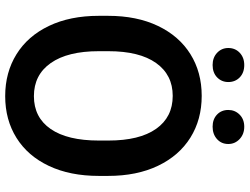

<svg xmlns="http://www.w3.org/2000/svg" viewBox="-128 -800 939 722"><g transform="rotate(90 341.0 -439.5)"><path d="M225 -889Q254 -889 271.5 -872Q289 -855 289 -829Q289 -804 271.5 -787Q254 -770 225 -770Q197 -770 179 -787Q161 -804 161 -829Q161 -855 179 -872Q197 -889 225 -889ZM457 -889Q485 -889 503.5 -871.5Q522 -854 522 -829Q522 -803 503.5 -786.5Q485 -770 457 -770Q429 -770 411.5 -786.5Q394 -803 394 -829Q394 -854 411.5 -871.5Q429 -889 457 -889ZM342 10Q253 10 184.5 -32.5Q116 -75 78 -154.5Q40 -234 40 -342V-377Q40 -485 78 -564.5Q116 -644 184 -686.5Q252 -729 341 -729Q430 -729 498 -686.5Q566 -644 604 -564.5Q642 -485 642 -377V-342Q642 -234 604.5 -154.5Q567 -75 499 -32.5Q431 10 342 10ZM341 -620Q262 -620 217.5 -557.5Q173 -495 173 -378V-342Q173 -225 217.5 -161.5Q262 -98 342 -98Q422 -98 465.5 -161Q509 -224 509 -342V-378Q509 -495 465 -557.5Q421 -620 341 -620Z"/></g></svg>

Font: Freesentation 7 Bold
Style: Regular
Weight: 700
Designer: glyphs from Roboto by Christian Robertson / Hangul glyphs from Noto Sans CJK(Source Han Sans) by Jang Soo-young and Kang
Foundry: PT&
Version: Version 2.001